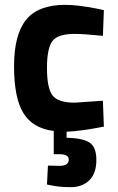

<svg xmlns="http://www.w3.org/2000/svg" viewBox="-20 -532 486 793"><path d="M188 233 174 230 178 152Q209 153 226 153Q264 153 264 127Q264 105 226 105H202V9Q115 -2 76.5 -65Q38 -128 38 -258.5Q38 -389 88 -450.5Q138 -512 249 -512Q301 -512 382 -496L409 -490L405 -384Q326 -392 288 -392Q219 -392 196.5 -362.5Q174 -333 174 -251Q174 -169 196.5 -138.5Q219 -108 289 -108L405 -116L409 -9Q312 10 255 12V37Q319 38 348.5 56Q378 74 378 129Q378 184 349 212.5Q320 241 272 241Q224 241 188 233Z"/></svg>

Font: Titillium-CLs Web
Style: CLs-Bold
Weight: 700
Version: Version 1.002;PS 57.000;hotconv 1.0.70;makeotf.lib2.5.55311